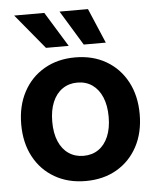

<svg xmlns="http://www.w3.org/2000/svg" viewBox="-53 -776 681 834"><g transform="rotate(-5 287.5 -359.5)"><path d="M287.6 11.7Q210.9 11.7 152.6 -22Q94.2 -55.7 61.8 -116.2Q29.3 -176.8 29.3 -257.3Q29.3 -337.9 61.8 -398.7Q94.2 -459.5 152.6 -493.4Q210.9 -527.3 287.6 -527.3Q364.7 -527.3 422.9 -493.4Q481 -459.5 513.4 -398.7Q545.9 -337.9 545.9 -257.3Q545.9 -176.8 513.4 -116.2Q481 -55.7 422.9 -22Q364.7 11.7 287.6 11.7ZM287.6 -98.1Q325.2 -98.1 352.8 -117.2Q380.4 -136.2 395.5 -172.1Q410.6 -208 410.6 -257.3Q410.6 -307.1 395.5 -343Q380.4 -378.9 352.8 -398.2Q325.2 -417.5 287.6 -417.5Q250.5 -417.5 222.7 -398.2Q194.8 -378.9 179.7 -343Q164.6 -307.1 164.6 -257.3Q164.6 -207.5 179.7 -171.9Q194.8 -136.2 222.7 -117.2Q250.5 -98.1 287.6 -98.1ZM330.1 -579.6 237.8 -731.4H361.8L426.3 -579.6ZM165.5 -579.6 40 -731.4H171.4L264.6 -579.6Z"/></g></svg>

Font: Inter Cardless Display
Style: Bold
Weight: 700
Designer: Rasmus Andersson
Foundry: rsms
Version: Version 4.001;git-9221beed3